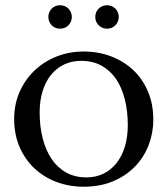

<svg xmlns="http://www.w3.org/2000/svg" viewBox="-20 -706 641 735"><path d="M34.2 -251Q34.2 -306.2 54.7 -353.3Q75.2 -400.4 111.1 -435.1Q147 -469.7 195.8 -489.3Q244.6 -508.8 300.8 -508.8Q356 -508.8 404.5 -490.5Q453.1 -472.2 489.3 -438.5Q525.4 -404.8 546.1 -356.4Q566.9 -308.1 566.9 -248Q566.9 -197.8 549.3 -151.4Q531.7 -105 497.6 -69.3Q463.4 -33.7 413.8 -12.5Q364.3 8.8 299.8 8.8Q245.1 8.8 196.8 -9.3Q148.4 -27.3 112.3 -61Q76.2 -94.7 55.2 -142.8Q34.2 -190.9 34.2 -251ZM311 -26.9Q345.7 -26.9 374.8 -40.5Q403.8 -54.2 424.8 -80.1Q445.8 -106 457.5 -143.1Q469.2 -180.2 469.2 -227.1Q469.2 -279.8 458 -325Q446.8 -370.1 424.6 -403.1Q402.3 -436 368.7 -454.6Q335 -473.1 290 -473.1Q255.4 -473.1 226.6 -459.7Q197.8 -446.3 176.5 -420.9Q155.3 -395.5 143.6 -358.6Q131.8 -321.8 131.8 -274.9Q131.8 -222.2 143.3 -176.8Q154.8 -131.3 177.2 -97.9Q199.7 -64.5 233.2 -45.7Q266.6 -26.9 311 -26.9ZM165 -641.1Q165 -650.4 168.5 -658.7Q171.9 -667 178 -673.1Q184.1 -679.2 192.1 -682.6Q200.2 -686 210 -686Q219.2 -686 227.5 -682.6Q235.8 -679.2 241.9 -673.1Q248 -667 251.5 -658.7Q254.9 -650.4 254.9 -641.1Q254.9 -631.8 251.5 -623.5Q248 -615.2 241.9 -609.1Q235.8 -603 227.5 -599.6Q219.2 -596.2 210 -596.2Q200.2 -596.2 192.1 -599.6Q184.1 -603 178 -609.1Q171.9 -615.2 168.5 -623.5Q165 -631.8 165 -641.1ZM344.7 -641.1Q344.7 -650.4 348.1 -658.7Q351.6 -667 357.7 -673.1Q363.8 -679.2 372.1 -682.6Q380.4 -686 389.6 -686Q398.9 -686 407.2 -682.6Q415.5 -679.2 421.6 -673.1Q427.7 -667 431.2 -658.7Q434.6 -650.4 434.6 -641.1Q434.6 -631.8 431.2 -623.5Q427.7 -615.2 421.6 -609.1Q415.5 -603 407.2 -599.6Q398.9 -596.2 389.6 -596.2Q380.4 -596.2 372.1 -599.6Q363.8 -603 357.7 -609.1Q351.6 -615.2 348.1 -623.5Q344.7 -631.8 344.7 -641.1Z"/></svg>

Font: Marcellus
Style: Regular
Weight: 400
Designer: Astigmatic (AOETI)
Foundry: Astigmatic (AOETI)
Version: Version 1.000